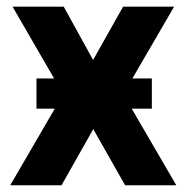

<svg xmlns="http://www.w3.org/2000/svg" viewBox="-20 -548 549 568"><path d="M429.2 -315.9H371.6L495.1 -528.3H344.2L255.4 -370.6L168.5 -528.3H17.1L140.1 -315.9H87.9V-226.6H142.1L10.3 0H162.1L255.9 -166L350.1 0H501.5L369.6 -226.6H429.2Z"/></svg>

Font: Roboto
Style: Bold
Weight: 700
Designer: Google
Version: Version 2.137; 2017